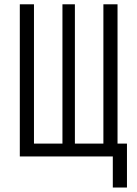

<svg xmlns="http://www.w3.org/2000/svg" viewBox="-20 -713 626 875"><path d="M70.3 0V-693.4H134.8V-58.6H264.6V-693.4H321.3V-58.6H451.2V-693.4H515.6V-58.6H558.6V141.6H494.1V0Z"/></svg>

Font: Cascadia Mono PL Light
Style: Regular
Weight: 300
Monospace: yes
Designer: Aaron Bell
Foundry: Saja Typeworks
Version: Version 2404.023; ttfautohint (v1.8.4)